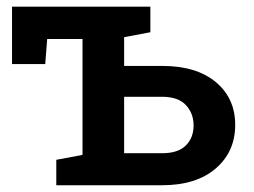

<svg xmlns="http://www.w3.org/2000/svg" viewBox="-20 -548 750 568"><path d="M146.5 0V-75.2L224.1 -89.8V-432.6H119.6L113.8 -358.4H15.6V-528.3H424.8V-452.6L347.2 -438V-353H459.5Q561 -353 618.4 -305.2Q675.8 -257.3 675.8 -178.7Q675.8 -99.1 618.2 -49.6Q560.5 0 459.5 0ZM347.2 -94.7H459.5Q506.8 -94.7 529.8 -117.7Q552.7 -140.6 552.7 -176.8Q552.7 -212.9 529.8 -237.3Q506.8 -261.7 459.5 -261.7H347.2Z"/></svg>

Font: Roboto Slab LO Medium
Style: Regular
Weight: 500
Designer: Google
Version: Version 2.000